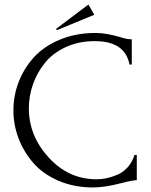

<svg xmlns="http://www.w3.org/2000/svg" viewBox="-20 -815 663 845"><path d="M397 -634Q326 -634 269 -607.5Q212 -581 177.5 -538Q143 -495 125 -443.5Q107 -392 107 -338Q107 -217 194.5 -121.5Q282 -26 405 -26Q427 -26 448.5 -30.5Q470 -35 495.5 -45.5Q521 -56 541.5 -78.5Q562 -101 572 -133H582V-22Q564 -22 514 -9Q440 10 390 10Q306 10 237.5 -19.5Q169 -49 126.5 -98Q84 -147 61.5 -206.5Q39 -266 39 -329Q39 -393 61.5 -452.5Q84 -512 127.5 -561Q171 -610 242 -640Q313 -670 401 -670Q445 -670 508 -652Q537 -642 560 -642V-531H550Q530 -634 397 -634ZM230 -682 227 -688 369 -795 395 -750Z"/></svg>

Font: Forum
Style: Regular
Weight: 400
Designer: Denis Masharov
Foundry: Denis Masharov
Version: Version 1.000